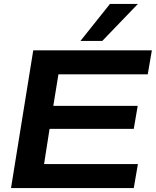

<svg xmlns="http://www.w3.org/2000/svg" viewBox="-20 -956 792 976"><path d="M36 0 149 -700H752L731 -578H277L251 -418H680L660 -301H232L204 -122H681L660 0ZM389 -748 539 -936H681L500 -748Z"/></svg>

Font: Georama Extended SemiBold
Style: Italic
Weight: 600
Width: 7
Italic angle: -9°
Designer: Jean-Baptiste Levee
Foundry: Production Type
Version: Version 1.000